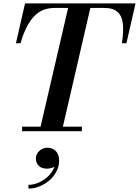

<svg xmlns="http://www.w3.org/2000/svg" viewBox="-20 -770 816 1127"><path d="M212 0 386 -750H516.5L343 0ZM109.5 0V-26.5H460.5V0ZM73.5 -516 127 -750H775.5L722 -516H695.5Q705.5 -579.5 701.8 -626Q698 -672.5 672 -698Q646 -723.5 590.5 -723.5H301.5Q260 -723.5 228.5 -709Q197 -694.5 173.5 -667Q150 -639.5 132 -601.5Q114 -563.5 100 -516ZM147 337V315Q174 315 202.2 303.8Q230.5 292.5 254.2 272.5Q278 252.5 292 226Q306 199.5 305 169H326Q326 185.5 315 197Q304 208.5 287.8 214.2Q271.5 220 256 220Q224 220 207.2 202.8Q190.5 185.5 190.5 160.5Q190.5 144 199.5 129.5Q208.5 115 224.2 106Q240 97 258.5 97Q287.5 97 307.2 116.5Q327 136 327 172.5Q327 206.5 311.5 236.2Q296 266 269.8 288.8Q243.5 311.5 211.5 324.2Q179.5 337 147 337Z"/></svg>

Font: Bodoni Moda 9pt SemiBold
Style: Italic
Weight: 600
Italic angle: -13°
Designer: Owen Earl
Foundry: indestructible type
Version: Version 2.004